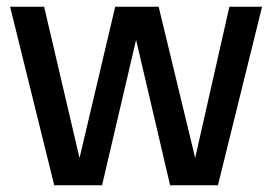

<svg xmlns="http://www.w3.org/2000/svg" viewBox="-20 -550 808 570"><path d="M141 0 10 -530H111L235 0ZM197 0 322 -530H407L283 0ZM485 0 361 -530H451L579 0ZM541 0 661 -530H758L627 0Z"/></svg>

Font: Radio Canada Big
Style: Regular
Weight: 400
Designer: Étienne Aubert Bonn
Foundry: Coppers and Brasses
Version: Version 1.001